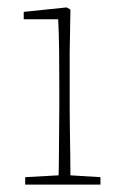

<svg xmlns="http://www.w3.org/2000/svg" viewBox="-20 -498 343 518"><path d="M48 0V-20L138 -25Q139 -51 139 -84.5Q139 -118 139.5 -151Q140 -184 140 -210V-259Q140 -312 139.5 -360Q139 -408 137 -446H44V-466L160 -478L170 -472L168 -356V-210Q168 -184 168.5 -150.5Q169 -117 169.5 -84Q170 -51 170 -25L251 -20V0Z"/></svg>

Font: Source Serif 4 ExtraLight
Style: Regular
Weight: 200
Designer: Frank Grießhammer
Foundry: Adobe
Version: Version 4.005;hotconv 1.1.0;makeotfexe 2.6.0